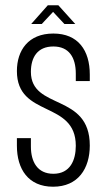

<svg xmlns="http://www.w3.org/2000/svg" viewBox="-20 -697 404 727"><path d="M161 -677 98 -606H138L181 -652L224 -606H265L201 -677ZM182 -570C87 -570 44 -506 44 -428C44 -250 267 -318 267 -145C267 -91 246 -39 182 -39C122 -39 97 -84 97 -142V-174H44V-145C44 -57 87 10 181 10C276 10 320 -59 320 -146C320 -346 97 -279 97 -425C97 -480 122 -521 182 -521C241 -521 267 -480 267 -418V-390H320V-415C320 -506 276 -570 182 -570Z"/></svg>

Font: Modon Arabic
Style: Regular
Weight: 400
Designer: Ahmedzaza
Foundry: Ahmedzaza
Version: Version 2.010